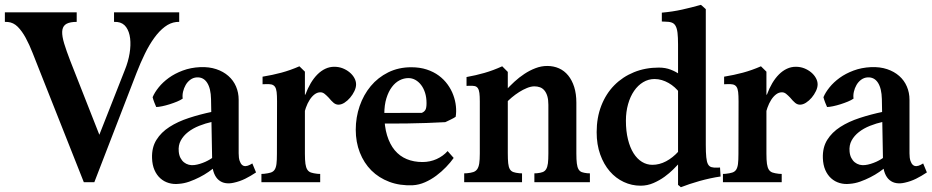

<svg xmlns="http://www.w3.org/2000/svg" viewBox="-39 -763 3901 804"><path d="M-18.6 -711.4H282.2V-671.4L269.5 -670.9Q245.1 -668.9 233.6 -659.2Q222.2 -649.4 221.4 -630.1Q220.7 -610.8 229.7 -580.8Q238.8 -550.8 255.4 -507.8L377 -198.7L483.9 -470.2Q498 -504.9 503.7 -539.6Q509.3 -574.2 505.9 -602.5Q502.4 -630.9 489.3 -649.4Q476.1 -668 452.1 -670.9L438.5 -671.4V-711.4H711.4V-671.4L699.2 -670.9Q673.8 -668 650.9 -650.6Q627.9 -633.3 607.2 -604.7Q586.4 -576.2 567.9 -538.3Q549.3 -500.5 532.7 -457.5L356 0H312L127.4 -465.8Q112.3 -503.9 98.1 -540Q84 -576.2 68.6 -604.5Q53.2 -632.8 35.2 -650.9Q17.1 -668.9 -5.9 -670.9L-18.6 -671.4Z M600.1 -356Q608.4 -376 625.5 -397.2Q642.6 -418.5 667.7 -436.8Q692.9 -455.1 726.1 -467.5Q759.3 -480 799.3 -481.9Q836.9 -483.4 866.7 -473.4Q896.5 -463.4 917.5 -444.8Q938.5 -426.3 949.5 -400.6Q960.4 -375 960.4 -345.2V-121.1Q960.4 -101.6 964.4 -89.8Q968.3 -78.1 974.6 -72.5Q981 -66.9 989.5 -67.4Q998 -67.9 1007.3 -72.8L1017.6 -78.6L1033.2 -41Q1010.7 -25.9 988 -14.6Q965.3 -3.4 940.4 2Q922.4 6.3 906 3.9Q889.6 1.5 877.2 -8.8Q864.7 -19 857.4 -37.4Q850.1 -55.7 849.6 -82.5L844.7 -348.1Q843.8 -392.6 828.4 -416.5Q813 -440.4 785.2 -439Q770 -438 758.1 -429.2Q746.1 -420.4 738.5 -407.2Q731 -394 727.5 -378.9Q724.1 -363.8 726.1 -350.1Q717.3 -343.8 702.4 -337.6Q687.5 -331.5 671.4 -326.4Q655.3 -321.3 639.9 -318.1Q624.5 -314.9 615.2 -314.9Q611.8 -321.8 607.2 -334Q602.5 -346.2 600.1 -356ZM849.6 -252.9Q821.3 -246.6 794.9 -236.1Q768.6 -225.6 748.8 -210.2Q729 -194.8 718 -174.6Q707 -154.3 709.5 -128.4Q710.9 -112.8 716.8 -101.6Q722.7 -90.3 731.4 -83.3Q740.2 -76.2 751.5 -73.2Q762.7 -70.3 774.4 -71.8Q786.1 -73.2 798.1 -76.9Q810.1 -80.6 820.8 -85.4Q831.5 -90.3 840.8 -95.9Q850.1 -101.6 856.9 -106.4L863.8 -64.9Q851.6 -55.2 834.2 -43.2Q816.9 -31.2 796.4 -20.8Q775.9 -10.3 753.7 -2.4Q731.4 5.4 710 6.8Q688 9.3 668 3.4Q647.9 -2.4 632.6 -16.1Q617.2 -29.8 607.9 -51Q598.6 -72.3 597.7 -101.1Q596.2 -145.5 616 -177.2Q635.7 -209 670.7 -231.4Q705.6 -253.9 752 -269Q798.3 -284.2 849.6 -294.9Z M1237.8 -119.1Q1237.8 -92.8 1240 -77.1Q1242.2 -61.5 1247.8 -52.7Q1253.4 -43.9 1263.4 -40.5Q1273.4 -37.1 1290 -35.2L1301.8 -34.7V0H1055.7V-34.7L1066.9 -35.2Q1084.5 -37.1 1095 -40.5Q1105.5 -43.9 1111.1 -52.5Q1116.7 -61 1118.7 -76.4Q1120.6 -91.8 1120.6 -118.2L1121.1 -338.9Q1121.1 -363.3 1119.4 -377.7Q1117.7 -392.1 1112.3 -399.7Q1106.9 -407.2 1097.4 -409.4Q1087.9 -411.6 1071.8 -410.6L1060.5 -410.2V-441.9Q1102.1 -448.7 1139.4 -458.7Q1176.8 -468.8 1214.8 -485.4L1237.8 -462.9ZM1239.7 -366.7Q1249.5 -393.1 1262.2 -414.6Q1274.9 -436 1290.3 -451.4Q1305.7 -466.8 1323.5 -475.1Q1341.3 -483.4 1360.8 -483.4Q1379.4 -483.4 1395.8 -477.1Q1412.1 -470.7 1424.8 -460.2Q1437.5 -449.7 1444.8 -436.5Q1452.1 -423.3 1452.1 -409.7Q1452.1 -396.5 1445.1 -381.6Q1438 -366.7 1427.2 -354Q1416.5 -341.3 1403.6 -333Q1390.6 -324.7 1378.4 -324.7Q1367.2 -324.7 1357.9 -332.5Q1348.6 -340.3 1337.4 -354Q1329.1 -362.8 1320.8 -369.6Q1312.5 -376.5 1302.7 -376.5Q1289.6 -376.5 1278.1 -367.7Q1266.6 -358.9 1257.6 -344.7Q1248.5 -330.6 1241.9 -312Q1235.4 -293.5 1231.9 -274.4L1225.1 -366.2Z M1557.1 -290 1727.5 -290.5Q1737.8 -294.9 1742.4 -303Q1747.1 -311 1747.1 -331.1Q1747.1 -355 1741 -374.3Q1734.9 -393.6 1724.4 -407.2Q1713.9 -420.9 1700.2 -428.5Q1686.5 -436 1671.4 -436Q1652.3 -436 1634.3 -426.8Q1616.2 -417.5 1602.1 -398.7Q1587.9 -379.9 1579.1 -351.6Q1570.3 -323.2 1570.3 -285.2Q1570.3 -233.9 1581.8 -196.3Q1593.3 -158.7 1614 -133.8Q1634.8 -108.9 1664.3 -96.7Q1693.8 -84.5 1730 -84.5Q1761.7 -84.5 1789.3 -96.9Q1816.9 -109.4 1835.4 -130.4L1860.8 -101.6Q1847.7 -83 1828.9 -63.5Q1810.1 -43.9 1787.8 -27.3Q1765.6 -10.7 1740.7 0.2Q1715.8 11.2 1689.9 12.7Q1635.7 15.1 1591.6 -1.5Q1547.4 -18.1 1516.1 -49.3Q1484.9 -80.6 1467.8 -124.3Q1450.7 -168 1450.7 -219.7Q1450.7 -271.5 1467 -318.8Q1483.4 -366.2 1513.4 -402.3Q1543.5 -438.5 1586.7 -460Q1629.9 -481.4 1683.1 -481.4Q1719.2 -481.4 1748 -471.9Q1776.9 -462.4 1798.6 -446.3Q1820.3 -430.2 1835.4 -409.2Q1850.6 -388.2 1859.1 -365Q1867.7 -341.8 1870.1 -318.4Q1872.6 -294.9 1869.1 -273.9Q1865.7 -271.5 1859.9 -268.3Q1854 -265.1 1847.7 -262Q1841.3 -258.8 1835.4 -256.1Q1829.6 -253.4 1825.7 -251.5Q1789.1 -249.5 1747.6 -248Q1706.1 -246.6 1668 -246.1Q1629.9 -245.6 1599.6 -245.6Q1569.3 -245.6 1555.2 -245.6Z M2257.3 -324.2Q2257.3 -345.7 2252.9 -360.4Q2248.5 -375 2240.7 -384.3Q2232.9 -393.6 2222.2 -397.5Q2211.4 -401.4 2198.7 -401.4Q2184.6 -401.4 2167.7 -394.5Q2150.9 -387.7 2134.8 -377.4Q2118.7 -367.2 2104.2 -355Q2089.8 -342.8 2080.1 -332Q2079.6 -337.4 2079.6 -342Q2079.6 -346.7 2079.6 -351.6Q2079.1 -359.9 2079.1 -368.7Q2079.1 -377.4 2078.6 -384.3Q2095.2 -402.3 2115 -420.7Q2134.8 -439 2157 -453.6Q2179.2 -468.3 2203.4 -477.5Q2227.5 -486.8 2252.4 -486.8Q2279.3 -486.8 2301.8 -476.8Q2324.2 -466.8 2340.3 -447Q2356.4 -427.2 2365.5 -398.7Q2374.5 -370.1 2374.5 -333V-120.1Q2374.5 -94.2 2376.5 -78.6Q2378.4 -63 2383.5 -54.2Q2388.7 -45.4 2397.5 -42.2Q2406.2 -39.1 2419.9 -37.6L2431.2 -37.1V0H2198.7V-37.1L2210 -37.6Q2224.6 -39.1 2233.6 -42.5Q2242.7 -45.9 2248 -54.7Q2253.4 -63.5 2255.4 -79.1Q2257.3 -94.7 2257.3 -120.1ZM2087.4 -121.6Q2087.4 -95.2 2089.1 -79.3Q2090.8 -63.5 2095.9 -54.7Q2101.1 -45.9 2110.6 -42.5Q2120.1 -39.1 2135.7 -37.6L2147 -37.1V0H1904.8V-37.1L1916.5 -37.6Q1932.6 -39.1 1942.9 -42.5Q1953.1 -45.9 1959.2 -54.4Q1965.3 -63 1967.8 -78.4Q1970.2 -93.8 1970.2 -120.1V-338.4Q1970.2 -360.4 1968.5 -373.5Q1966.8 -386.7 1961.9 -393.8Q1957 -400.9 1948.5 -402.6Q1939.9 -404.3 1926.3 -403.8L1914.6 -403.3V-440.4Q1953.6 -447.3 1990 -457.8Q2026.4 -468.3 2064 -485.4L2087.4 -461.9Z M2732.4 -672.9V-710Q2777.3 -713.9 2816.7 -722.7Q2856 -731.4 2896 -742.7Q2897 -742.2 2900.1 -739.5Q2903.3 -736.8 2906.7 -733.6Q2910.2 -730.5 2913.1 -727.8Q2916 -725.1 2916.5 -724.6V-156.2Q2916.5 -124 2918.5 -104.7Q2920.4 -85.4 2925.5 -75.7Q2930.7 -65.9 2939.9 -63.2Q2949.2 -60.5 2963.9 -61L2976.1 -61.5L2978.5 -23.9Q2957.5 -21 2935.1 -16.1Q2912.6 -11.2 2890.6 -5.1Q2868.7 1 2848.6 7.8Q2828.6 14.6 2812 21Q2812 20.5 2807.4 16.8Q2802.7 13.2 2800.3 11.2V-576.7Q2800.3 -606.9 2798.1 -625.5Q2795.9 -644 2790 -654.5Q2784.2 -665 2773.4 -668.7Q2762.7 -672.4 2745.1 -672.4ZM2807.1 -451.2V-374Q2798.3 -386.2 2786.4 -397Q2774.4 -407.7 2760.7 -415.5Q2747.1 -423.3 2732.2 -427.7Q2717.3 -432.1 2702.1 -432.1Q2676.3 -432.1 2654.3 -418.9Q2632.3 -405.8 2616.2 -382.3Q2600.1 -358.9 2591.1 -326.9Q2582 -294.9 2582 -257.8Q2582 -213.9 2590.6 -179.4Q2599.1 -145 2614 -121.3Q2628.9 -97.7 2649.2 -85.2Q2669.4 -72.8 2692.9 -72.8Q2722.2 -72.8 2750.2 -87.6Q2778.3 -102.5 2802.2 -128.9V-76.2Q2794.9 -68.4 2779.8 -53.2Q2764.6 -38.1 2743.9 -22.9Q2723.1 -7.8 2697.5 3.4Q2671.9 14.6 2643.6 14.6Q2606.4 14.6 2573 -1Q2539.6 -16.6 2514.4 -45.7Q2489.3 -74.7 2474.4 -116.2Q2459.5 -157.7 2459.5 -209.5Q2459.5 -270.5 2479 -320.6Q2498.5 -370.6 2533.4 -406Q2568.4 -441.4 2616 -460.7Q2663.6 -480 2719.7 -480Q2747.6 -480 2770 -471.2Q2792.5 -462.4 2807.1 -451.2Z M3170.4 -119.1Q3170.4 -92.8 3172.6 -77.1Q3174.8 -61.5 3180.4 -52.7Q3186 -43.9 3196 -40.5Q3206.1 -37.1 3222.7 -35.2L3234.4 -34.7V0H2988.3V-34.7L2999.5 -35.2Q3017.1 -37.1 3027.6 -40.5Q3038.1 -43.9 3043.7 -52.5Q3049.3 -61 3051.3 -76.4Q3053.2 -91.8 3053.2 -118.2L3053.7 -338.9Q3053.7 -363.3 3052 -377.7Q3050.3 -392.1 3044.9 -399.7Q3039.6 -407.2 3030 -409.4Q3020.5 -411.6 3004.4 -410.6L2993.2 -410.2V-441.9Q3034.7 -448.7 3072 -458.7Q3109.4 -468.8 3147.5 -485.4L3170.4 -462.9ZM3172.4 -366.7Q3182.1 -393.1 3194.8 -414.6Q3207.5 -436 3222.9 -451.4Q3238.3 -466.8 3256.1 -475.1Q3273.9 -483.4 3293.5 -483.4Q3312 -483.4 3328.4 -477.1Q3344.7 -470.7 3357.4 -460.2Q3370.1 -449.7 3377.4 -436.5Q3384.8 -423.3 3384.8 -409.7Q3384.8 -396.5 3377.7 -381.6Q3370.6 -366.7 3359.9 -354Q3349.1 -341.3 3336.2 -333Q3323.2 -324.7 3311 -324.7Q3299.8 -324.7 3290.5 -332.5Q3281.2 -340.3 3270 -354Q3261.7 -362.8 3253.4 -369.6Q3245.1 -376.5 3235.4 -376.5Q3222.2 -376.5 3210.7 -367.7Q3199.2 -358.9 3190.2 -344.7Q3181.2 -330.6 3174.6 -312Q3168 -293.5 3164.6 -274.4L3157.7 -366.2Z M3409.2 -356Q3417.5 -376 3434.6 -397.2Q3451.7 -418.5 3476.8 -436.8Q3502 -455.1 3535.2 -467.5Q3568.4 -480 3608.4 -481.9Q3646 -483.4 3675.8 -473.4Q3705.6 -463.4 3726.6 -444.8Q3747.6 -426.3 3758.5 -400.6Q3769.5 -375 3769.5 -345.2V-121.1Q3769.5 -101.6 3773.4 -89.8Q3777.3 -78.1 3783.7 -72.5Q3790 -66.9 3798.6 -67.4Q3807.1 -67.9 3816.4 -72.8L3826.7 -78.6L3842.3 -41Q3819.8 -25.9 3797.1 -14.6Q3774.4 -3.4 3749.5 2Q3731.4 6.3 3715.1 3.9Q3698.7 1.5 3686.3 -8.8Q3673.8 -19 3666.5 -37.4Q3659.2 -55.7 3658.7 -82.5L3653.8 -348.1Q3652.8 -392.6 3637.5 -416.5Q3622.1 -440.4 3594.2 -439Q3579.1 -438 3567.1 -429.2Q3555.2 -420.4 3547.6 -407.2Q3540 -394 3536.6 -378.9Q3533.2 -363.8 3535.2 -350.1Q3526.4 -343.8 3511.5 -337.6Q3496.6 -331.5 3480.5 -326.4Q3464.4 -321.3 3449 -318.1Q3433.6 -314.9 3424.3 -314.9Q3420.9 -321.8 3416.3 -334Q3411.6 -346.2 3409.2 -356ZM3658.7 -252.9Q3630.4 -246.6 3604 -236.1Q3577.6 -225.6 3557.9 -210.2Q3538.1 -194.8 3527.1 -174.6Q3516.1 -154.3 3518.6 -128.4Q3520 -112.8 3525.9 -101.6Q3531.7 -90.3 3540.5 -83.3Q3549.3 -76.2 3560.5 -73.2Q3571.8 -70.3 3583.5 -71.8Q3595.2 -73.2 3607.2 -76.9Q3619.1 -80.6 3629.9 -85.4Q3640.6 -90.3 3649.9 -95.9Q3659.2 -101.6 3666 -106.4L3672.9 -64.9Q3660.6 -55.2 3643.3 -43.2Q3626 -31.2 3605.5 -20.8Q3585 -10.3 3562.7 -2.4Q3540.5 5.4 3519 6.8Q3497.1 9.3 3477.1 3.4Q3457 -2.4 3441.7 -16.1Q3426.3 -29.8 3417 -51Q3407.7 -72.3 3406.7 -101.1Q3405.3 -145.5 3425 -177.2Q3444.8 -209 3479.7 -231.4Q3514.6 -253.9 3561 -269Q3607.4 -284.2 3658.7 -294.9Z"/></svg>

Font: Varendra
Style: Regular
Weight: 700
Designer: Jacob Thomas
Foundry: Bangla Type Foundry
Version: Version 1.008